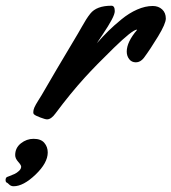

<svg xmlns="http://www.w3.org/2000/svg" viewBox="-150 -418 602 674"><path d="M432.1 -353Q432.1 -335 405 -290.3Q377.9 -245.6 355 -214.8Q342.8 -199.2 327.1 -199.2Q312 -199.2 303.5 -210.4Q294.9 -221.7 294.9 -236.8Q294.9 -270.5 331.1 -313L330.1 -314Q314 -312.5 250.2 -250.5Q186.5 -188.5 147.9 -146Q97.2 -90.3 44.9 -20Q29.8 1 15.1 1Q8.8 1 -8.5 -5.6Q-25.9 -12.2 -29.8 -16.1Q-33.2 -18.1 -33.2 -23.9Q-33.2 -31.7 -29.3 -40.8Q-25.4 -49.8 -14.9 -66.4Q-4.4 -83 -3.9 -84Q38.1 -157.2 124 -300.8Q127.9 -307.6 136.7 -323Q145.5 -338.4 152.3 -349.4Q159.2 -360.4 167 -370.1Q189 -397.9 241.2 -397.9Q252.9 -397.9 252.9 -378.9Q252.9 -368.7 241.9 -348.1Q231 -327.6 210.4 -296.9L189.9 -266.1Q211.4 -290.5 230.5 -309.3Q249.5 -328.1 276.4 -350.1Q303.2 -372.1 331.5 -384.5Q359.9 -397 386.2 -397Q406.2 -397 419.2 -385Q432.1 -373 432.1 -353ZM17.6 117.2Q17.6 153.8 -25.1 194.8Q-67.9 235.8 -102.1 235.8Q-111.3 235.8 -117.4 230Q-123.5 224.1 -125 223.6Q-130.4 222.2 -130.4 213.9Q-130.4 207 -126 203.6Q-125.5 203.1 -116.7 200Q-107.9 196.8 -99.4 192.9Q-90.8 189 -83.3 181.9Q-75.7 174.8 -75.7 167Q-75.7 161.6 -86.2 149.9Q-96.7 138.2 -96.7 126.5Q-96.7 101.1 -76.7 85.2Q-56.6 69.3 -32.2 69.3Q-6.3 69.3 5.6 83.5Q17.6 97.7 17.6 117.2Z"/></svg>

Font: Yellowtail
Style: Regular
Weight: 400
Designer: Astigmatic (AOETI)
Foundry: Astigmatic (AOETI)
Version: Version 1.000